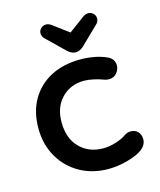

<svg xmlns="http://www.w3.org/2000/svg" viewBox="-93 -643 601 721"><g transform="rotate(-15 207.5 -282.5)"><path d="M375 -27Q356 -12 317 -1Q278 10 241 10Q179 10 130 -17.5Q81 -45 53 -94Q25 -143 25 -205Q25 -270 52.5 -317Q80 -364 129 -389.5Q178 -415 243 -415Q270 -415 297.5 -410Q325 -405 348 -394Q360 -388 365.5 -378.5Q371 -369 371 -358Q371 -342 359.5 -328.5Q348 -315 329 -315Q321 -315 312 -318Q294 -325 273 -329.5Q252 -334 236 -334Q184 -334 149.5 -299Q115 -264 115 -205Q115 -142 150.5 -106Q186 -70 242 -70Q265 -70 291 -78Q317 -86 333 -98Q344 -105 357 -105Q374 -105 384.5 -93.5Q395 -82 395 -65Q395 -43 375 -27ZM125 -548Q125 -559 133.5 -567Q142 -575 153 -575Q163 -575 173 -568L235 -522L297 -568Q308 -575 317 -575Q328 -575 336.5 -567Q345 -559 345 -548Q345 -543 343 -537Q341 -531 335 -526L265 -458Q250 -445 235 -445Q220 -445 205 -458L135 -526Q129 -531 127 -537Q125 -543 125 -548Z"/></g></svg>

Font: Dongle
Style: Bold
Weight: 700
Designer: Yanghee Ryu
Foundry: Yanghee Ryu
Version: Version 2.000